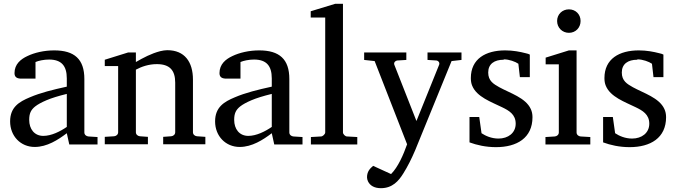

<svg xmlns="http://www.w3.org/2000/svg" viewBox="-20 -757 3544 1006"><path d="M133 -129C133 -163 142 -181 164 -199C178 -210 198 -221 224 -232C250 -243 285 -254 330 -265V-92C295 -68 249 -45 207 -45C160 -45 133 -81 133 -129ZM264 -493C211 -493 160 -481 123 -463C89 -447 56 -421 56 -374C56 -351 71 -345 93 -345H166V-432C182 -439 210 -445 237 -445C302 -445 330 -412 330 -346V-303C257 -287 192 -271 136 -247C81 -224 33 -196 33 -121C33 -44 88 13 162 13C226 13 284 -24 330 -59L343 0H491V-39L443 -42C432 -43 422 -51 422 -63V-343C422 -447 370 -493 264 -493Z M856 -494C845 -494 833 -492 820 -489C773 -477 730 -454 692 -432V-482H651L529 -444V-411H599V-64C599 -52 589 -44 578 -43L529 -40V-1H755V-40L713 -43C702 -44 692 -52 692 -64V-392C722 -408 759 -421 802 -421C869 -421 898 -389 898 -324V-64C898 -52 888 -44 877 -43L835 -40V-1H1056V-40L1012 -43C1001 -44 991 -52 991 -64V-340C991 -433 947 -494 857 -494Z M1207 -129C1207 -163 1216 -181 1238 -199C1252 -210 1272 -221 1298 -232C1324 -243 1359 -254 1404 -265V-92C1369 -68 1323 -45 1281 -45C1234 -45 1207 -81 1207 -129ZM1338 -493C1285 -493 1234 -481 1197 -463C1163 -447 1130 -421 1130 -374C1130 -351 1145 -345 1167 -345H1240V-432C1256 -439 1284 -445 1311 -445C1376 -445 1404 -412 1404 -346V-303C1331 -287 1266 -271 1210 -247C1155 -224 1107 -196 1107 -121C1107 -44 1162 13 1236 13C1300 13 1358 -24 1404 -59L1417 0H1565V-39L1517 -42C1506 -43 1496 -51 1496 -63V-343C1496 -447 1444 -493 1338 -493Z M1777 -63V-737H1736L1608 -698V-665H1684V-63C1684 -54 1671 -42 1662 -42L1609 -39V0H1852V-39L1798 -42C1789 -42 1777 -54 1777 -63Z M2346 -437 2398 -443V-482H2220V-443L2267 -440C2276 -439 2285 -430 2281 -418L2162 -123L2046 -418C2042 -430 2052 -439 2061 -440L2109 -443V-482H1888V-443L1943 -437L2113 -1C2094 53 2066 118 2029 155L1935 112C1917 127 1903 143 1903 172C1903 179 1905 186 1908 193C1919 216 1942 229 1976 229C2036 229 2069 191 2093 152C2116 116 2138 71 2155 31Z M2620 -446C2648 -446 2680 -434 2696 -423L2704 -353H2756V-471C2751 -474 2744 -476 2735 -478C2704 -486 2668 -493 2627 -493C2525 -493 2447 -449 2447 -348C2447 -333 2449 -320 2454 -308C2478 -249 2554 -223 2611 -195C2646 -178 2682 -158 2682 -109C2682 -60 2642 -31 2592 -31C2555 -31 2524 -45 2503 -59L2491 -144H2440V-11C2478 3 2525 14 2579 14C2688 14 2770 -34 2770 -143C2770 -159 2767 -173 2761 -186C2734 -245 2652 -269 2596 -300C2566 -317 2538 -333 2538 -377C2538 -422 2570 -444 2619 -444Z M2838 0H3073V-39L3022 -42C3011 -43 3001 -51 3001 -63V-493H2961L2839 -455V-420H2908V-63C2908 -51 2898 -43 2887 -42L2838 -39ZM2899 -647C2899 -612 2926 -585 2961 -585C2996 -585 3022 -612 3022 -647C3022 -682 2996 -708 2961 -708C2926 -708 2899 -682 2899 -647Z M3320 -446C3348 -446 3380 -434 3396 -423L3404 -353H3456V-471C3451 -474 3444 -476 3435 -478C3404 -486 3368 -493 3327 -493C3225 -493 3147 -449 3147 -348C3147 -333 3149 -320 3154 -308C3178 -249 3254 -223 3311 -195C3346 -178 3382 -158 3382 -109C3382 -60 3342 -31 3292 -31C3255 -31 3224 -45 3203 -59L3191 -144H3140V-11C3178 3 3225 14 3279 14C3388 14 3470 -34 3470 -143C3470 -159 3467 -173 3461 -186C3434 -245 3352 -269 3296 -300C3266 -317 3238 -333 3238 -377C3238 -422 3270 -444 3319 -444Z"/></svg>

Font: Veleka
Style: Regular
Weight: 400
Designer: Stefan Peev, Context Ltd, 2016; SIL International, 1997-2014.
Foundry: Stefan Peev, Context Ltd, 2016
Version: Version 1.000